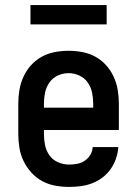

<svg xmlns="http://www.w3.org/2000/svg" viewBox="-20 -728 540 756"><path d="M252 8Q225 8 197.5 3Q170 -2 146 -15Q122 -28 103.5 -48.5Q85 -69 73 -93.5Q61 -118 56.5 -145.5Q52 -173 52 -200V-320Q52 -347 56.5 -374Q61 -401 72.5 -426Q84 -451 102.5 -471.5Q121 -492 145 -505Q169 -518 196 -523Q223 -528 250 -528Q277 -528 304 -523Q331 -518 355 -505Q379 -492 397.5 -471.5Q416 -451 427.5 -426Q439 -401 443.5 -374Q448 -347 448 -320V-216H153V-200Q153 -178 157.5 -156Q162 -134 175 -116Q188 -98 209 -89Q230 -80 252 -80Q268 -80 284 -83Q300 -86 313.5 -95Q327 -104 335.5 -118Q344 -132 345 -149H446Q444 -125 436.5 -103Q429 -81 415.5 -62Q402 -43 383.5 -29Q365 -15 343 -6.5Q321 2 298 5Q275 8 252 8ZM347 -304V-320Q347 -342 342.5 -363.5Q338 -385 325.5 -403Q313 -421 292.5 -430.5Q272 -440 250 -440Q228 -440 207.5 -430.5Q187 -421 174.5 -403Q162 -385 157.5 -363.5Q153 -342 153 -320V-304ZM100 -632V-708H400V-632Z"/></svg>

Font: Zed Sans Semibold
Style: Regular
Weight: 600
Designer: Belleve Invis
Foundry: Belleve Invis
Version: Version 1.0.0; ttfautohint (v1.8.4)